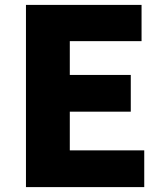

<svg xmlns="http://www.w3.org/2000/svg" viewBox="-20 -764 670 784"><path d="M86 0H569V-150H265V-308H514V-458H265V-596H558V-744H86Z"/></svg>

Font: Noto Sans CJK Black
Style: Bold
Weight: 900
Designer: Ryoko NISHIZUKA (kana & ideographs); Paul D. Hunt (Latin, Greek & Cyrillic); Wenlong ZHANG (bopomofo); Sandoll Communica
Foundry: Adobe Systems Incorporated
Version: Version 1.000;PS 1;hotconv 1.0.78;makeotf.lib2.5.61930